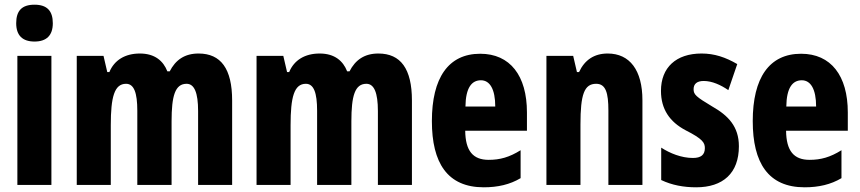

<svg xmlns="http://www.w3.org/2000/svg" viewBox="-20 -788 3662 818"><path d="M127 -768C73 -768 49 -742 49 -689C49 -637 76 -611 127 -611C178 -611 205 -637 205 -689C205 -741 181 -768 127 -768ZM199 -550H54V0H199Z M826 -560C767 -560 728 -533 703 -484H693C676 -528 640 -560 576 -560C513 -560 467 -532 446 -481H437L421 -550H307V0H452V-255C452 -374 467 -431 517 -431C551 -431 565 -393 565 -316V0H711V-271C711 -380 726 -431 775 -431C808 -431 824 -393 824 -315V0H969V-360C969 -495 921 -560 826 -560Z M1592 -560C1533 -560 1494 -533 1469 -484H1459C1442 -528 1406 -560 1342 -560C1279 -560 1233 -532 1212 -481H1203L1187 -550H1073V0H1218V-255C1218 -374 1233 -431 1283 -431C1317 -431 1331 -393 1331 -316V0H1477V-271C1477 -380 1492 -431 1541 -431C1574 -431 1590 -393 1590 -315V0H1735V-360C1735 -495 1687 -560 1592 -560Z M2026 -559C1890 -559 1820 -456 1820 -272C1820 -94 1886 10 2041 10C2101 10 2153 -2 2198 -29V-148C2150 -118 2110 -107 2062 -107C1995 -107 1963 -145 1962 -231H2225V-309C2225 -466 2153 -559 2026 -559ZM2029 -446C2067 -446 2090 -408 2090 -334H1963C1964 -415 1990 -446 2029 -446Z M2569 -560C2512 -560 2471 -533 2447 -481H2438L2422 -550H2308V0H2453V-258C2453 -386 2469 -431 2520 -431C2561 -431 2572 -392 2572 -317V0H2717V-361C2717 -489 2663 -560 2569 -560Z M3128 -165C3128 -249 3082 -296 3015 -334C2945 -376 2935 -385 2935 -408C2935 -431 2950 -443 2978 -443C3014 -443 3051 -426 3083 -404L3121 -515C3071 -544 3024 -560 2969 -560C2860 -560 2796 -500 2796 -401C2796 -323 2833 -269 2901 -233C2974 -196 2983 -180 2983 -157C2983 -128 2966 -115 2932 -115C2883 -115 2834 -135 2797 -159V-21C2843 1 2893 10 2946 10C3060 10 3128 -50 3128 -165Z M3393 -559C3257 -559 3187 -456 3187 -272C3187 -94 3253 10 3408 10C3468 10 3520 -2 3565 -29V-148C3517 -118 3477 -107 3429 -107C3362 -107 3330 -145 3329 -231H3592V-309C3592 -466 3520 -559 3393 -559ZM3396 -446C3434 -446 3457 -408 3457 -334H3330C3331 -415 3357 -446 3396 -446Z"/></svg>

Font: Noto Sans Arabic UI XCn XBd
Style: Regular
Weight: 800
Width: 2
Designer: Monotype Design Team, Nadine Chahine and Nizar Qandah
Foundry: Monotype Imaging Inc.
Version: Version 2.010